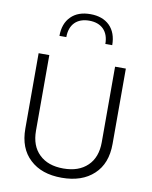

<svg xmlns="http://www.w3.org/2000/svg" viewBox="-100 -1009 862 1088"><g transform="rotate(10 331.0 -465.5)"><path d="M218.8 -784.2C218.8 -856.4 260.3 -898.4 331.1 -898.4C401.9 -898.4 443.4 -856.4 443.4 -784.2H482.9C482.9 -831.5 469.2 -869.1 442.4 -896C415 -922.9 377.9 -936 331.1 -936C284.2 -936 247.1 -922.9 220.2 -896C192.9 -869.1 179.2 -831.5 179.2 -784.2ZM520 -232.4C520 -174.3 503.4 -128.9 469.7 -96.7C436 -64 389.6 -47.9 330.6 -47.9C271.5 -47.9 225.6 -64 191.9 -96.7C158.2 -128.9 141.6 -174.3 141.6 -232.4V-667H80.1V-233.4C80.1 -157.7 102.5 -99.1 147.5 -57.6C191.9 -15.6 252.9 5.4 330.6 5.4C408.2 5.4 469.7 -15.6 514.6 -57.6C559.6 -99.1 582 -157.7 582 -233.4V-667H520Z"/></g></svg>

Font: Estedad Light
Style: Regular
Weight: 300
Designer: Amin Abedi
Version: Version 7.3